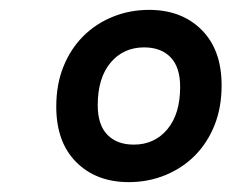

<svg xmlns="http://www.w3.org/2000/svg" viewBox="-20 -730 469 389"><path d="M241 -361Q175 -361 134.5 -401.5Q94 -442 94 -514Q94 -559 108.5 -595Q123 -631 148.5 -656.5Q174 -682 208.5 -696Q243 -710 282 -710Q348 -710 388.5 -669.5Q429 -629 429 -557Q429 -512 414.5 -476Q400 -440 374.5 -414.5Q349 -389 314.5 -375Q280 -361 241 -361ZM251 -437Q293 -437 319 -468Q345 -499 345 -554Q345 -594 325.5 -614Q306 -634 272 -634Q230 -634 204 -603Q178 -572 178 -517Q178 -477 197.5 -457Q217 -437 251 -437Z"/></svg>

Font: IBM Plex Sans Condensed SemiBold
Style: Italic
Weight: 600
Width: 3
Italic angle: -11°
Designer: Mike Abbink, Paul van der Laan, Pieter van Rosmalen
Foundry: Bold Monday
Version: Version 1.3